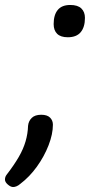

<svg xmlns="http://www.w3.org/2000/svg" viewBox="-59 -552 392 773"><path d="M214 -402Q185 -402 171 -416Q157 -430 157 -455Q157 -492 173.5 -512Q190 -532 224 -532Q254 -532 268.5 -518Q283 -504 283 -480Q283 -443 266 -422.5Q249 -402 214 -402ZM-6 201Q-16 201 -27.5 191Q-39 181 -39 171Q-39 166 -37.5 161Q-36 156 -32 151Q-2 112 16.5 80Q35 48 44 17Q53 -14 54 -46Q56 -65 69 -77.5Q82 -90 107 -90Q131 -90 142.5 -78.5Q154 -67 154 -50Q154 -12 136.5 33Q119 78 89.5 119Q60 160 23 188Q15 195 7.5 198Q0 201 -6 201Z"/></svg>

Font: Playwrite RO
Style: Regular
Weight: 400
Designer: Veronika Burian, José Scaglione
Foundry: TypeTogether
Version: Version 1.002